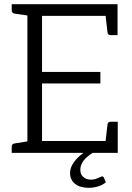

<svg xmlns="http://www.w3.org/2000/svg" viewBox="-20 -731 629 918"><path d="M543 -149V0H423Q364 36 364 81Q364 103 378.5 115.5Q393 128 416 128Q431 128 448 120.5Q465 113 468 112Q470 112 472.5 113.5Q475 115 476 117L486 140Q472 153 450 160Q428 167 404 167Q363 167 339 148Q315 129 315 96Q315 70 333 45Q351 20 379 0H36V-29Q36 -43 49 -45L111 -55V-657L49 -666Q36 -669 36 -682V-711H542V-563H509Q495 -563 494 -576L485 -655H181V-387H460V-332H181V-57H485L494 -136Q495 -149 510 -149Z"/></svg>

Font: Aleo Light
Style: Regular
Weight: 300
Designer: Alessio Laiso
Foundry: Alessio Laiso
Version: Version 2.000